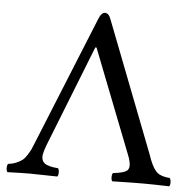

<svg xmlns="http://www.w3.org/2000/svg" viewBox="-49 -706 756 757"><g transform="rotate(5 329.0 -327.5)"><path d="M106 -124 313 -633.8Q322.8 -657.2 336.9 -657.2Q351.6 -657.2 359.9 -633.8L558.1 -122.1Q560.5 -116.2 563.7 -106.9Q566.9 -97.7 567.9 -95.2Q582.5 -59.1 597.7 -46.4Q612.8 -33.7 647 -30.8Q651.4 -26.4 651.9 -14.4Q652.3 -2.4 647.9 2Q581.5 0 543.9 0Q502.9 0 422.9 2Q418.5 -2.4 418.5 -14.4Q418.5 -26.4 422.9 -30.8Q465.8 -35.2 478 -46.1Q490.2 -57.1 482.9 -85Q480.5 -95.2 474.1 -110.8L314.9 -518.1H310.1L151.9 -117.2Q143.1 -94.7 140.1 -77.1Q137.7 -55.7 152.1 -44.7Q166.5 -33.7 205.1 -30.8Q209.5 -26.4 209.5 -14.4Q209.5 -2.4 205.1 2Q123 0 96.2 0Q67.4 0 7.8 2Q3.4 -2.4 3.4 -14.4Q3.4 -26.4 7.8 -30.8Q25.9 -32.7 40.5 -39.1Q55.2 -45.4 64 -52.5Q72.8 -59.6 81.5 -73.5Q90.3 -87.4 94.5 -96.4Q98.6 -105.5 106 -124Z"/></g></svg>

Font: Common Serif
Style: Regular
Weight: 400
Designer: Philipp H. Poll, Khaled Hosny
Foundry: Stefan Peev, Context Ltd.
Version: Version 1.026